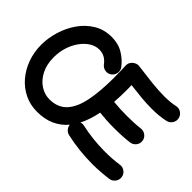

<svg xmlns="http://www.w3.org/2000/svg" viewBox="-137 -1040 1415 1415"><g transform="rotate(45 570.5 -333.0)"><path d="M344.7 -72.3Q430.2 -72.3 479.2 -124.3Q528.3 -176.3 549.1 -276.4Q569.8 -376.5 569.8 -520Q569.8 -583 566.9 -646Q565.9 -667.5 577.4 -683.3Q588.9 -699.2 606.2 -707.5Q623.5 -715.8 640.1 -713.4Q725.1 -702.1 796.1 -694.3Q867.2 -686.5 927.2 -686.5Q958 -686.5 985.8 -689Q1013.7 -691.4 1039.6 -697.3Q1065.4 -703.6 1088.4 -689Q1111.3 -674.3 1117.2 -648.4Q1123.5 -622.1 1108.9 -599.1Q1094.2 -576.2 1068.4 -570.3Q1033.2 -562.5 998.3 -559.3Q963.4 -556.2 927.2 -556.2Q874 -556.2 817.6 -561.5Q761.2 -566.9 699.2 -574.7Q699.7 -561.5 700 -547.6Q700.2 -533.7 700.2 -520Q700.2 -489.3 699.2 -458.3Q698.2 -427.2 695.8 -396.5Q726.1 -393.6 760.7 -391.6Q795.4 -389.6 835.4 -389.6Q872.6 -389.6 908 -391.4Q943.4 -393.1 974.1 -397Q1000.5 -400.4 1022 -383.8Q1043.5 -367.2 1046.9 -340.8Q1050.3 -314.5 1033.7 -293.2Q1017.1 -272 990.7 -268.1Q917.5 -259.3 835.4 -259.3Q790.5 -259.3 752 -261.5Q713.4 -263.7 679.2 -267.6Q670.9 -225.6 658.2 -186.8Q645.5 -147.9 627.9 -113.3Q645.5 -119.6 663.1 -115.2Q783.2 -88.9 907.7 -88.9Q984.9 -88.9 1053.7 -99.1Q1080.1 -103 1101.8 -86.9Q1123.5 -70.8 1127.4 -44.4Q1131.3 -18.1 1115.2 3.9Q1099.1 25.9 1072.8 29.8Q1033.2 35.2 991.9 38.3Q950.7 41.5 907.7 41.5Q840.3 41.5 771.2 34.2Q702.1 26.9 634.8 11.7Q613.8 6.8 599.9 -9.5Q585.9 -25.9 584 -46.4Q543.9 1.5 485.4 29.3Q426.8 57.1 344.7 57.1Q273.4 57.1 213.6 27.8Q153.8 -1.5 110.1 -53Q66.4 -104.5 42.2 -171.6Q18.1 -238.8 18.1 -314Q18.1 -384.3 39.8 -456.3Q61.5 -528.3 103.5 -588.6Q145.5 -648.9 206.5 -685.8Q267.6 -722.7 346.2 -722.7Q415 -722.7 467.3 -690.9Q519.5 -659.2 551.8 -614.7Q567.9 -593.8 563.5 -567.1Q559.1 -540.5 537.6 -524.4Q516.6 -508.8 490 -513.2Q463.4 -517.6 447.3 -538.6Q429.2 -563.5 404.3 -577.9Q379.4 -592.3 346.2 -592.3Q308.1 -592.3 272.7 -570.3Q237.3 -548.3 209.2 -510Q181.2 -471.7 164.8 -421.4Q148.4 -371.1 148.4 -314Q148.4 -240.2 176 -186Q203.6 -131.8 248.5 -102.1Q293.5 -72.3 344.7 -72.3Z"/></g></svg>

Font: Mikhak-DS1-FD Bold
Style: Bold
Weight: 700
Designer: Amin Abedi
Version: Version 3.2